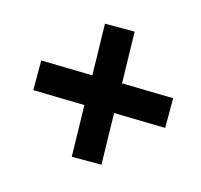

<svg xmlns="http://www.w3.org/2000/svg" viewBox="-100 -674 721 689"><g transform="rotate(-30 260.0 -330.0)"><path d="M140 -114 62 -192 194 -330 62 -468 140 -546 272 -408 404 -546 482 -468 350 -330 482 -192 404 -114 272 -252Z"/></g></svg>

Font: Source Sans 3 ExtraLight Black
Style: Italic
Weight: 900
Italic angle: -11°
Version: Version 3.052;hotconv 1.1.0;makeotfexe 2.6.0